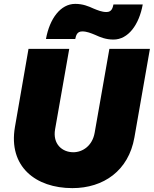

<svg xmlns="http://www.w3.org/2000/svg" viewBox="-20 -952 793 990"><path d="M353 18C514 18 643 -72 673 -243L753 -700H544L468 -267C456 -200 406 -167 358 -167C300 -167 251 -210 264 -285L337 -700H127L57 -297C22 -93 164 18 353 18ZM217 -751H368C372 -769 377 -790 404 -790C428 -790 449 -781 471 -772C497 -760 526 -748 565 -748C641 -748 697 -824 716 -929H565C561 -911 556 -890 529 -890C505 -890 484 -899 462 -908C436 -920 407 -932 368 -932C292 -932 236 -856 217 -751Z"/></svg>

Font: Fixel Display Black
Style: Italic
Weight: 900
Italic angle: -10°
Designer: AlfaBravo + MacPaw
Foundry: Kyrylo Tkachov, Marchela Mozhyna, Serhii Makarenko, Maria Weinstein, Zakhar Kryvoshyya
Version: Version 1.210;Glyphs 3.2 (3217)